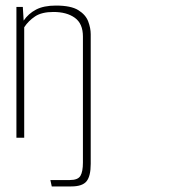

<svg xmlns="http://www.w3.org/2000/svg" viewBox="-20 -495 616 690"><path d="M39 -470H62L65 -421Q82 -446 109.5 -460.5Q137 -475 181 -475Q235 -475 261.5 -458.5Q288 -442 297 -418Q306 -394 306 -372V0H278V-364Q278 -410 249 -431Q220 -452 172 -452Q130 -452 106 -436Q82 -420 67 -397V0H39ZM166 175 161 152H231Q260 152 269 137Q278 122 278 89V-262H306V94Q306 138 291 156.5Q276 175 236 175Z"/></svg>

Font: Smooch Sans Thin ExtraLight
Style: Regular
Weight: 250
Version: Version 1.010